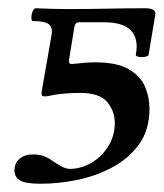

<svg xmlns="http://www.w3.org/2000/svg" viewBox="-20 -438 396 465"><path d="M79 7Q42 7 28.5 -1Q15 -9 15 -25Q15 -43 27.5 -53.5Q40 -64 59 -64Q73 -64 83 -61Q93 -58 105 -50Q116 -42 128 -35.5Q140 -29 149 -29Q176 -29 201 -43.5Q226 -58 242 -83.5Q258 -109 258 -140Q258 -169 239.5 -191Q221 -213 174 -213Q158 -213 137.5 -211.5Q117 -210 95 -205Q86 -204 83 -205.5Q80 -207 81 -217L105 -354Q108 -371 98.5 -379Q89 -387 60 -387Q56 -387 56 -395Q56 -403 59 -410.5Q62 -418 67 -418Q92 -417 110 -416.5Q128 -416 145 -416Q189 -416 238.5 -417Q288 -418 332 -418Q359 -418 356 -402L340 -306Q340 -302 331.5 -300.5Q323 -299 315.5 -300.5Q308 -302 309 -306Q310 -311 310.5 -316Q311 -321 311 -325Q311 -383 235 -384H171Q162 -384 160 -372L147 -292Q146 -282 155 -283Q172 -285 185 -286Q198 -287 211 -287Q263 -287 291.5 -270.5Q320 -254 331 -228.5Q342 -203 342 -175Q342 -124 317.5 -89.5Q293 -55 253.5 -33.5Q214 -12 168 -2.5Q122 7 79 7Z"/></svg>

Font: Junicode
Style: Bold Italic
Weight: 700
Italic angle: -11°
Designer: Peter S. Baker
Version: Version 2.100; ttfautohint (v1.8.4)